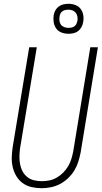

<svg xmlns="http://www.w3.org/2000/svg" viewBox="-20 -984 540 1012"><path d="M199 8Q172 8 146 2Q120 -4 99.5 -19Q79 -34 66 -56Q53 -78 47 -103.5Q41 -129 42 -156Q43 -183 47 -210L134 -735H174L86 -204Q83 -183 82.5 -162Q82 -141 85.5 -120.5Q89 -100 98 -82.5Q107 -65 122.5 -52Q138 -39 158.5 -34Q179 -29 200 -29Q220 -29 240 -33Q260 -37 278.5 -47.5Q297 -58 312.5 -73.5Q328 -89 339 -107.5Q350 -126 356 -146Q362 -166 366 -186L456 -735H496L405 -180Q400 -155 392.5 -131Q385 -107 371.5 -85Q358 -63 338.5 -44.5Q319 -26 296 -14Q273 -2 248 3Q223 8 199 8ZM341 -806Q322 -806 304.5 -812.5Q287 -819 276.5 -833.5Q266 -848 263 -866.5Q260 -885 263 -904Q265 -917 272 -929.5Q279 -942 290 -950Q301 -958 314.5 -961Q328 -964 341 -964Q360 -964 377.5 -957.5Q395 -951 405.5 -936.5Q416 -922 419 -903.5Q422 -885 418 -866Q416 -853 409 -840.5Q402 -828 391.5 -820Q381 -812 367.5 -809Q354 -806 341 -806ZM341 -837Q349 -837 356.5 -838.5Q364 -840 371.5 -845Q379 -850 382.5 -857.5Q386 -865 388 -873Q390 -885 388 -896.5Q386 -908 379.5 -916.5Q373 -925 362.5 -929Q352 -933 341 -933Q333 -933 325 -931.5Q317 -930 309.5 -925Q302 -920 298.5 -912.5Q295 -905 294 -897Q292 -885 293.5 -873.5Q295 -862 301.5 -853.5Q308 -845 319 -841Q330 -837 341 -837Z"/></svg>

Font: Iosevka Extralight Oblique
Style: Regular
Weight: 200
Italic angle: -9°
Monospace: yes
Designer: Belleve Invis
Foundry: Belleve Invis
Version: Version 32.5.0; ttfautohint (v1.8.4)